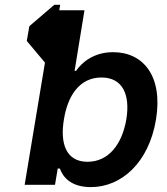

<svg xmlns="http://www.w3.org/2000/svg" viewBox="-20 -770 696 800"><path d="M206.3 -750 102.3 -660.9 91.6 -599.4 163.7 -513.5 167.3 -508.9 82.7 0H209.2L220.5 -67.8H229.4C242.2 -32.3 275.2 9.6 358.7 9.6C485.4 9.6 600.1 -91.6 630 -272C659.8 -453.8 576.3 -552.6 451.3 -552.6C371.8 -552.6 321.7 -511 296.9 -474.8H290.8L332 -727.3H226.9L230.8 -750ZM246.4 -272.7C262.4 -372.9 312.5 -447.1 402.7 -447.1C491.1 -447.1 523.1 -375.7 506.4 -272.7C488.6 -168.7 432.5 -95.9 344.5 -95.9C255 -95.9 229.4 -172.6 246.4 -272.7Z"/></svg>

Font: Margiela Sans Semi Bold
Style: Italic
Weight: 600
Italic angle: -9.39999°
Designer: Stefan Endress, Andreas Faust
Version: Version 1.100;FEAKit 1.0